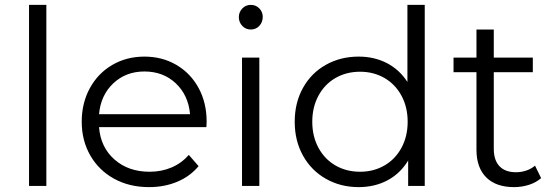

<svg xmlns="http://www.w3.org/2000/svg" viewBox="-20 -762 2268 787"><path d="M99 -742H170V0H99Z M826 -241H386Q392 -159 449 -108.5Q506 -58 593 -58Q642 -58 683 -75.5Q724 -93 754 -127L794 -81Q759 -39 706.5 -17Q654 5 591 5Q510 5 447.5 -29.5Q385 -64 350 -125Q315 -186 315 -263Q315 -340 348.5 -401Q382 -462 440.5 -496Q499 -530 572 -530Q645 -530 703 -496Q761 -462 794 -401.5Q827 -341 827 -263ZM386 -294H759Q752 -372 700.5 -420.5Q649 -469 572 -469Q496 -469 444.5 -420.5Q393 -372 386 -294Z M972 -526H1043V0H972ZM959 -692Q959 -712 973 -727Q987 -742 1008 -742Q1029 -742 1043 -727.5Q1057 -713 1057 -693Q1057 -671 1043 -656Q1029 -641 1008 -641Q987 -641 973 -656Q959 -671 959 -692Z M1721 -742V0H1653V-104Q1621 -51 1568.5 -23Q1516 5 1450 5Q1376 5 1316 -29Q1256 -63 1222 -124Q1188 -185 1188 -263Q1188 -341 1222 -402Q1256 -463 1316 -496.5Q1376 -530 1450 -530Q1514 -530 1565.5 -503.5Q1617 -477 1650 -426V-742ZM1651 -263Q1651 -323 1625.5 -370Q1600 -417 1555.5 -442.5Q1511 -468 1456 -468Q1400 -468 1355.5 -442.5Q1311 -417 1285.5 -370Q1260 -323 1260 -263Q1260 -203 1285.5 -156Q1311 -109 1355.5 -83.5Q1400 -58 1456 -58Q1511 -58 1555.5 -83.5Q1600 -109 1625.5 -156Q1651 -203 1651 -263Z M2198 -32Q2178 -14 2148.5 -4.5Q2119 5 2087 5Q2013 5 1973 -35Q1933 -75 1933 -148V-466H1839V-526H1933V-641H2004V-526H2164V-466H2004V-152Q2004 -105 2027.5 -80.5Q2051 -56 2095 -56Q2117 -56 2137.5 -63Q2158 -70 2173 -83Z"/></svg>

Font: Idrija
Style: Regular
Weight: 400
Designer: Julieta Ulanovsky
Foundry: Julieta Ulanovsky
Version: Version 7.200